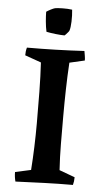

<svg xmlns="http://www.w3.org/2000/svg" viewBox="-58 -889 504 934"><g transform="rotate(5 193.5 -422.0)"><path d="M54 8Q48 -14 48 -38L125 -55Q129 -110 131 -168.5Q133 -227 133 -283Q133 -359 132 -436.5Q131 -514 127 -580L48 -608Q48 -618 49 -627Q50 -636 53 -646Q123 -646 193 -648Q263 -650 333 -654Q335 -642 337 -630.5Q339 -619 339 -608L265 -591Q261 -527 259.5 -459.5Q258 -392 258 -328Q258 -260 258.5 -194Q259 -128 263 -66L339 -38Q339 -17 334 0Q264 0 194 2.5Q124 5 54 8ZM141 -731Q136 -753 133.5 -781Q131 -809 131 -828Q138 -833 151.5 -840Q165 -847 173 -849Q186 -851 210 -851.5Q234 -852 256 -849Q259 -822 258 -791.5Q257 -761 252 -747Q252 -745 247 -739Q242 -733 236.5 -727Q231 -721 230 -721Q213 -721 186.5 -724Q160 -727 141 -731Z"/></g></svg>

Font: Labrada SemiBold
Style: Regular
Weight: 600
Designer: Mercedes Jáuregui
Foundry: Omnibus-Type Team
Version: Version 1.000; ttfautohint (v1.8.4.7-5d5b)